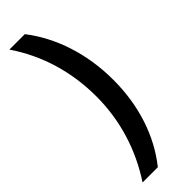

<svg xmlns="http://www.w3.org/2000/svg" viewBox="-294 -731 898 898"><g transform="rotate(-45 155.0 -282.0)"><path d="M266 -278C266 -449 215 -605 124 -722H22C110 -593 155 -442 155 -279C155 -120 108 29 23 158H124C216 43 266 -108 266 -278Z"/></g></svg>

Font: Noto Sans Arabic UI Cn SmBd
Style: Regular
Weight: 600
Width: 3
Designer: Monotype Design Team, Nadine Chahine and Nizar Qandah
Foundry: Monotype Imaging Inc.
Version: Version 2.010